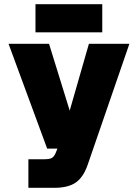

<svg xmlns="http://www.w3.org/2000/svg" viewBox="-20 -750 660 920"><path d="M116 150V13H194Q218 13 229 6.5Q240 0 248 -20L255 -38H206L21 -540H215L314 -220L406 -540H600L400 40Q379 100 342.5 125Q306 150 240 150ZM150 -595V-730H470V-595Z"/></svg>

Font: Geist Black
Style: Regular
Weight: 400
Designer: Basement.studio, Andrés Briganti, Mateo Zaragoza
Foundry: Basement.studio, Vercel, Andrés Briganti, Guido Ferreyra, Mateo Zaragoza
Version: Version 1.401